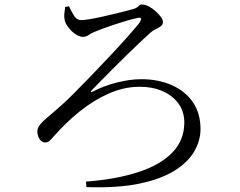

<svg xmlns="http://www.w3.org/2000/svg" viewBox="-20 -774 1040 831"><path d="M352 12.1Q482.4 2.2 578 -28.9Q673.5 -60 725.6 -113.5Q777.7 -167 777.7 -243.7Q777.7 -290.6 752.9 -325.2Q728.1 -359.8 684.3 -379.2Q640.5 -398.5 584.5 -398.5Q516.7 -398.5 450.2 -368.9Q383.7 -339.4 323.7 -290.7Q263.8 -242.1 213.7 -184.9Q202.9 -172.2 194.9 -164.8Q186.9 -157.4 174.7 -157.4Q161.3 -157.4 151.5 -172Q141.7 -186.5 141.7 -205.6Q141.7 -220.9 154 -235.6Q166.3 -250.3 186.5 -267Q206.8 -283.8 230.1 -304.4Q258.4 -328.3 297.8 -367.8Q337.3 -407.3 381.5 -453.3Q425.7 -499.3 466.7 -543.2Q507.7 -587.1 538.2 -621.9Q568.8 -656.7 581.7 -672.9Q591 -686.5 590.2 -693.4Q589.5 -700.2 569.9 -695.2Q555.1 -692.2 531 -685.1Q506.9 -678 479.7 -669.1Q452.5 -660.3 428.1 -651.4Q403.7 -642.5 389.3 -636.2Q374.5 -630 363.4 -622.3Q352.3 -614.5 339.4 -614.5Q327.9 -614.5 314.7 -621.4Q301.5 -628.3 290.2 -639.3Q278.8 -650.3 270.7 -662.8Q262.5 -675.3 260.2 -685.7Q257 -698.6 258.4 -714.4Q259.7 -730.1 262 -743.8L278.5 -746.9Q288.4 -725.1 300.3 -706.1Q312.2 -687 331.2 -687Q342.9 -687 365.7 -690.6Q388.4 -694.3 416.4 -700.4Q444.4 -706.5 471.8 -713.2Q499.3 -719.9 521.7 -725.6Q544.1 -731.3 555.2 -734.5Q571.6 -739 578.6 -746.7Q585.5 -754.4 594.7 -754.4Q607.8 -754.4 623.2 -746.5Q638.6 -738.6 652.5 -726.4Q666.4 -714.2 675.8 -701.3Q685.2 -688.4 685.2 -679.1Q685.2 -667.8 675.9 -660.5Q666.5 -653.2 653.9 -647.5Q641.3 -641.8 630.9 -632.6Q615.5 -618.7 589.1 -593.9Q562.7 -569.1 531.3 -538.4Q500 -507.7 469.7 -477.4Q439.5 -447 415 -422.3Q390.5 -397.7 377.8 -383.9Q371.4 -377.4 373.1 -375.9Q374.8 -374.5 382.2 -378.1Q429.9 -402.6 486 -416.9Q542.1 -431.2 591.9 -431.2Q664.7 -431.2 722.9 -405.7Q781 -380.3 814.4 -332.3Q847.8 -284.3 847.8 -215.1Q847.8 -166.3 821.4 -119.8Q794.9 -73.3 737.3 -36.5Q679.7 0.2 585.1 20.4Q490.4 40.5 354.2 35.8Z"/></svg>

Font: Noto Serif KR ExtraLight
Style: Regular
Weight: 200
Designer: Ryoko NISHIZUKA 西塚涼子 (kana & ideographs); Frank Grießhammer (Latin, Greek & Cyrillic); Wenlong ZHANG 张文龙 (bopomofo); San
Foundry: Adobe
Version: Version 2.002-H1;hotconv 1.1.0;makeotfexe 2.6.0